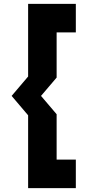

<svg xmlns="http://www.w3.org/2000/svg" viewBox="-20 -770 451 990"><path d="M194.5 -181V129H292H194.5V-181L114 -275.5L194.5 -370V-679H302H194.5V-370L114 -275.5ZM272 -181V53H371V200H125V-175.5L40 -275.5L125 -375.5V-750H371V-603H272V-370L191.5 -275.5Z"/></svg>

Font: Tourney Thin Black
Style: Regular
Weight: 900
Version: Version 1.015